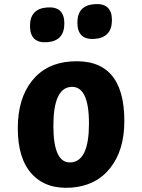

<svg xmlns="http://www.w3.org/2000/svg" viewBox="-20 -889 686 928"><path d="M291 -776Q291 -691 208 -685Q125 -679 125 -764Q125 -847 208 -853Q291 -859 291 -776ZM521 -792Q521 -707 437 -701Q354 -695 354 -780Q354 -863 437 -869Q521 -875 521 -792ZM581 -304Q581 -162 512 -76Q443 10 323 18Q203 26 135 -47Q66 -121 66 -269Q66 -413 135 -499Q203 -584 323 -592Q581 -610 581 -304ZM238 -281Q238 -98 323 -104Q410 -110 410 -292Q410 -475 323 -469Q238 -463 238 -281Z"/></svg>

Font: Xiangcui Wave Sans Xiangcui Wave Sans
Style: Regular
Weight: 800
Width: 3
Version: Version 0.920;March 28, 2024;FontCreator 14.0.0.2814 64-bit